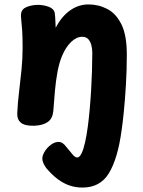

<svg xmlns="http://www.w3.org/2000/svg" viewBox="-20 -574 644 866"><path d="M352 272Q321.7 272 294.2 262.8Q266.8 253.7 240.5 234.1Q214.2 214.4 188.6 184Q181 173.7 175.9 162.4Q170.9 151.1 170.9 141.8Q170.9 126.7 181.7 109.2Q192.4 91.7 209.6 78.9Q226.7 66.2 244.1 66.2Q254.4 66.2 263 72.2Q271.6 78.2 279.1 88.6Q293.7 106.1 306.1 121.3Q318.4 136.4 328.2 136.4Q338.7 136.4 347.7 118Q356.8 99.6 363.8 67.7Q370.9 35.8 376.1 -3.6Q380.7 -38.1 384.5 -79.9Q388.3 -121.7 390.9 -166Q393.4 -210.3 394.9 -253.9Q396.3 -297.6 396.3 -335Q396.3 -352.6 392.3 -369.1Q388.3 -385.7 378.6 -396.9Q368.8 -408.1 350.9 -408.1Q325.3 -408.1 301.1 -385.1Q276.9 -362.1 260 -322Q247 -291 239.5 -250.8Q232 -210.6 227.9 -165.8Q223.8 -121 220.6 -75Q217.8 -40 196.3 -24.4Q174.9 -8.8 137.2 -7Q94.7 -5.2 75.7 -19.4Q56.8 -33.6 57.8 -63Q60 -111 66 -159.9Q72 -208.8 77 -258.9Q82 -309 82 -359Q82 -408 80 -437Q78 -466 76 -482.5Q74 -499 75 -511Q77 -533.1 100.4 -542.6Q123.9 -552 151 -552Q176.7 -552 199.8 -543.4Q223 -534.9 227 -515Q229.2 -499.2 229.7 -481.4Q230.2 -463.7 231.2 -448.8Q257.8 -500 296 -527Q334.2 -554 379 -554Q424.3 -554 463.8 -533.6Q503.3 -513.2 527.7 -464.2Q552 -415.1 552 -328Q552 -259 548 -192Q544 -125 538.5 -70Q533 -15 528 17Q511 141 471.7 206.5Q432.4 272 352 272Z"/></svg>

Font: Playpen Sans Hebrew
Style: Regular
Weight: 400
Designer: Tom Grace, Laura Meseguer, Veronika Burian, José Scaglione
Foundry: TypeTogether
Version: Version 2.000